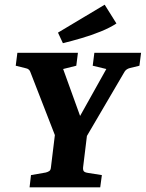

<svg xmlns="http://www.w3.org/2000/svg" viewBox="-20 -798 621 818"><path d="M226 -191 109 -492Q107 -498 102 -502Q97 -506 91 -507L47 -518L54 -573H312L305 -518L249 -504L335 -266H300L433 -504L375 -518L382 -573H581L574 -518L533 -508Q518 -504 511 -493L334 -191ZM106 0 112 -52 175 -63Q183 -65 189.5 -69Q196 -73 197 -85L216 -241H353L334 -85Q333 -73 337.5 -68Q342 -63 357 -61L414 -52L407 0ZM248 -614 227 -659 426 -778 476 -698Q449 -680 409.5 -664Q370 -648 327.5 -635.5Q285 -623 248 -614Z"/></svg>

Font: Yrsa
Style: Bold Italic
Weight: 700
Italic angle: -7.10001°
Version: Version 2.004